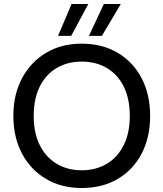

<svg xmlns="http://www.w3.org/2000/svg" viewBox="-20 -931 820 963"><path d="M390 12Q288 12 211 -33.5Q134 -79 90.5 -160.5Q47 -242 47 -350Q47 -457 90.5 -538.5Q134 -620 211 -666Q288 -712 390 -712Q493 -712 570.5 -666Q648 -620 690.5 -538.5Q733 -457 733 -350Q733 -242 690.5 -160.5Q648 -79 570.5 -33.5Q493 12 390 12ZM390 -77Q462 -77 516.5 -110Q571 -143 601 -204Q631 -265 631 -350Q631 -435 601 -496Q571 -557 516.5 -589.5Q462 -622 390 -622Q318 -622 263.5 -589.5Q209 -557 179 -496Q149 -435 149 -350Q149 -265 179 -204Q209 -143 263.5 -110Q318 -77 390 -77ZM426 -751 501 -911H586L491 -751ZM271 -751 339 -911H423L337 -751Z"/></svg>

Font: DM Sans 17pt Medium
Style: Regular
Weight: 500
Version: Version 4.004;gftools[0.9.30]